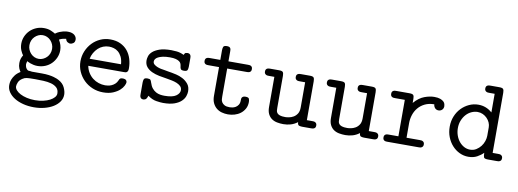

<svg xmlns="http://www.w3.org/2000/svg" viewBox="-64 -992 4328 1603"><g transform="rotate(10 2100.0 -191.0)"><path d="M29 82Q29 78 30 64.5Q31 51 38 33Q45 15 60 -5Q75 -25 103 -42Q96 -51 88 -69.5Q80 -88 80 -114Q80 -137 86 -153.5Q92 -170 100 -182Q89 -196 78.5 -220.5Q68 -245 68 -277Q68 -309 80.5 -338Q93 -367 115 -389Q137 -411 167.5 -424Q198 -437 233 -437Q268 -437 293 -426Q318 -415 330 -407Q347 -420 364.5 -427Q382 -434 396.5 -437.5Q411 -441 421.5 -441.5Q432 -442 436 -442Q456 -442 470 -437Q484 -432 492.5 -424Q501 -416 505 -406.5Q509 -397 509 -388Q509 -366 495.5 -356.5Q482 -347 469 -347Q461 -347 448 -354Q435 -361 430 -381Q420 -380 404 -376.5Q388 -373 372 -364Q398 -321 398 -277Q398 -244 385 -214.5Q372 -185 350 -163Q328 -141 297.5 -128.5Q267 -116 233 -116Q215 -116 199 -119.5Q183 -123 171 -127.5Q159 -132 151.5 -136Q144 -140 143 -141Q140 -133 138.5 -124.5Q137 -116 137 -113Q137 -111 139 -99.5Q141 -88 149 -77Q158 -66 164.5 -64.5Q171 -63 182 -63Q188 -61 196.5 -61Q205 -61 211 -61H281Q315 -61 340 -57.5Q365 -54 382.5 -49Q400 -44 410.5 -39.5Q421 -35 426 -32Q464 -12 479.5 21Q495 54 495 82Q495 114 476.5 141Q458 168 426.5 187.5Q395 207 352.5 218Q310 229 262 229Q214 229 171.5 218Q129 207 97.5 187.5Q66 168 47.5 141Q29 114 29 82ZM87 82Q87 99 100.5 114.5Q114 130 137 142Q160 154 192 161.5Q224 169 262 169Q299 169 331.5 161.5Q364 154 387 142Q410 130 423.5 114.5Q437 99 437 82Q437 50 418 32.5Q399 15 369.5 7Q340 -1 304 -2.5Q268 -4 235 -4Q208 -4 191 -3.5Q174 -3 163.5 -1.5Q153 0 145 3Q137 6 128 12Q104 27 95.5 47.5Q87 68 87 82ZM137 -276Q137 -256 144.5 -238Q152 -220 165 -206Q178 -192 195.5 -184Q213 -176 233 -176Q252 -176 269.5 -184Q287 -192 300.5 -205.5Q314 -219 321.5 -237.5Q329 -256 329 -277Q329 -297 321.5 -315Q314 -333 301 -347Q288 -361 270.5 -369Q253 -377 233 -377Q213 -377 196 -369Q179 -361 165.5 -347.5Q152 -334 144.5 -315.5Q137 -297 137 -276Z M580 -217Q580 -263 597 -303.5Q614 -344 643 -374.5Q672 -405 711 -422.5Q750 -440 795 -440Q844 -440 880.5 -423Q917 -406 941 -377Q965 -348 977 -309.5Q989 -271 989 -228Q989 -214 985.5 -206.5Q982 -199 976.5 -195.5Q971 -192 964 -191.5Q957 -191 949 -191H651Q657 -159 673 -133.5Q689 -108 711.5 -90.5Q734 -73 761.5 -64Q789 -55 817 -55Q827 -55 841.5 -57Q856 -59 871 -65.5Q886 -72 899.5 -84Q913 -96 921 -115Q926 -129 933 -133Q940 -137 954 -137Q956 -137 962 -136.5Q968 -136 974 -133.5Q980 -131 984.5 -125Q989 -119 989 -109Q989 -100 979.5 -80.5Q970 -61 949 -42Q928 -23 893.5 -8.5Q859 6 810 6Q762 6 720 -11.5Q678 -29 647 -59.5Q616 -90 598 -130.5Q580 -171 580 -217ZM918 -251Q915 -290 902.5 -314.5Q890 -339 872.5 -353.5Q855 -368 834.5 -373.5Q814 -379 795 -379Q769 -379 745 -369.5Q721 -360 702.5 -342.5Q684 -325 670.5 -301.5Q657 -278 652 -251Z M1122 -132Q1122 -147 1126.5 -160Q1131 -173 1157 -173Q1177 -173 1182.5 -165.5Q1188 -158 1192 -144Q1201 -115 1215.5 -97.5Q1230 -80 1247.5 -70.5Q1265 -61 1283.5 -58Q1302 -55 1320 -55Q1388 -55 1418 -76Q1448 -97 1448 -125Q1448 -145 1434.5 -158Q1421 -171 1401.5 -179Q1382 -187 1359.5 -191.5Q1337 -196 1319 -199Q1284 -204 1249 -211Q1214 -218 1186 -231Q1158 -244 1140 -265.5Q1122 -287 1122 -322Q1122 -335 1128 -355.5Q1134 -376 1154 -394.5Q1174 -413 1211.5 -426.5Q1249 -440 1312 -440Q1326 -440 1356 -437.5Q1386 -435 1419 -419Q1421 -424 1426 -432Q1431 -440 1449 -440Q1460 -440 1466 -436Q1472 -432 1475 -425.5Q1478 -419 1478.5 -412Q1479 -405 1479 -399V-330Q1479 -315 1474.5 -302Q1470 -289 1444 -289Q1421 -289 1416 -299.5Q1411 -310 1410 -323Q1409 -333 1405 -343Q1401 -353 1390 -361Q1379 -369 1360 -374Q1341 -379 1310 -379Q1274 -379 1250 -373.5Q1226 -368 1211 -360Q1196 -352 1189.5 -342Q1183 -332 1183 -322Q1183 -307 1194 -297.5Q1205 -288 1220.5 -281.5Q1236 -275 1252.5 -271.5Q1269 -268 1280 -267Q1299 -263 1315 -260.5Q1331 -258 1348 -255Q1360 -253 1386.5 -247Q1413 -241 1440.5 -227Q1468 -213 1488.5 -188.5Q1509 -164 1509 -125Q1509 -107 1501.5 -84.5Q1494 -62 1473 -41.5Q1452 -21 1415 -7.5Q1378 6 1319 6Q1298 6 1262 0.5Q1226 -5 1189 -32Q1180 -4 1169.5 1Q1159 6 1152 6Q1141 6 1135 2Q1129 -2 1126 -8.5Q1123 -15 1122.5 -22Q1122 -29 1122 -35Z M1600 -400Q1600 -412 1604 -418Q1608 -424 1614.5 -427Q1621 -430 1628 -430.5Q1635 -431 1641 -431H1728V-513Q1728 -528 1732.5 -541Q1737 -554 1763 -554Q1776 -554 1783 -550.5Q1790 -547 1793 -541Q1796 -535 1796.5 -527.5Q1797 -520 1797 -513V-431H1961Q1967 -431 1974 -430.5Q1981 -430 1987 -427Q1993 -424 1997 -418Q2001 -412 2001 -400Q2001 -389 1997 -383Q1993 -377 1987 -374Q1981 -371 1974 -370.5Q1967 -370 1961 -370H1797V-132Q1797 -123 1798 -109.5Q1799 -96 1806.5 -84Q1814 -72 1829.5 -63.5Q1845 -55 1874 -55Q1883 -55 1896.5 -57.5Q1910 -60 1923 -67.5Q1936 -75 1945.5 -89.5Q1955 -104 1955 -127Q1955 -133 1955.5 -140Q1956 -147 1959.5 -152.5Q1963 -158 1970 -161.5Q1977 -165 1989 -165Q2015 -165 2019.5 -152.5Q2024 -140 2024 -126Q2024 -93 2010 -68Q1996 -43 1974 -26.5Q1952 -10 1924.5 -2Q1897 6 1869 6Q1842 6 1816.5 -1Q1791 -8 1771.5 -24Q1752 -40 1740 -65Q1728 -90 1728 -126V-370H1640Q1634 -370 1627 -370.5Q1620 -371 1614 -374Q1608 -377 1604 -383Q1600 -389 1600 -400Z M2112 -400Q2112 -412 2116 -418Q2120 -424 2126.5 -427Q2133 -430 2140 -430.5Q2147 -431 2153 -431H2226Q2252 -431 2259 -422Q2266 -413 2266 -390V-120Q2266 -108 2267 -96.5Q2268 -85 2275.5 -75.5Q2283 -66 2299 -60.5Q2315 -55 2345 -55Q2357 -55 2376 -58.5Q2395 -62 2413.5 -72.5Q2432 -83 2445 -103Q2458 -123 2458 -157V-370H2413Q2408 -370 2401 -370.5Q2394 -371 2388 -374Q2382 -377 2377.5 -383Q2373 -389 2373 -400Q2373 -412 2377 -418Q2381 -424 2387.5 -427Q2394 -430 2401 -430.5Q2408 -431 2414 -431H2487Q2513 -431 2520 -422Q2527 -413 2527 -390V-61H2572Q2577 -61 2584 -60.5Q2591 -60 2597 -57Q2603 -54 2607.5 -48Q2612 -42 2612 -31Q2612 -19 2608 -13Q2604 -7 2597.5 -4Q2591 -1 2584 -0.5Q2577 0 2571 0H2498Q2484 0 2471.5 -4Q2459 -8 2458 -32Q2430 -11 2400 -2.5Q2370 6 2339 6Q2312 6 2286 1Q2260 -4 2240.5 -17.5Q2221 -31 2209 -54.5Q2197 -78 2197 -114V-370H2152Q2147 -370 2140 -370.5Q2133 -371 2127 -374Q2121 -377 2116.5 -383Q2112 -389 2112 -400Z M2637 -400Q2637 -412 2641 -418Q2645 -424 2651.5 -427Q2658 -430 2665 -430.5Q2672 -431 2678 -431H2751Q2777 -431 2784 -422Q2791 -413 2791 -390V-120Q2791 -108 2792 -96.5Q2793 -85 2800.5 -75.5Q2808 -66 2824 -60.5Q2840 -55 2870 -55Q2882 -55 2901 -58.5Q2920 -62 2938.5 -72.5Q2957 -83 2970 -103Q2983 -123 2983 -157V-370H2938Q2933 -370 2926 -370.5Q2919 -371 2913 -374Q2907 -377 2902.5 -383Q2898 -389 2898 -400Q2898 -412 2902 -418Q2906 -424 2912.5 -427Q2919 -430 2926 -430.5Q2933 -431 2939 -431H3012Q3038 -431 3045 -422Q3052 -413 3052 -390V-61H3097Q3102 -61 3109 -60.5Q3116 -60 3122 -57Q3128 -54 3132.5 -48Q3137 -42 3137 -31Q3137 -19 3133 -13Q3129 -7 3122.5 -4Q3116 -1 3109 -0.5Q3102 0 3096 0H3023Q3009 0 2996.5 -4Q2984 -8 2983 -32Q2955 -11 2925 -2.5Q2895 6 2864 6Q2837 6 2811 1Q2785 -4 2765.5 -17.5Q2746 -31 2734 -54.5Q2722 -78 2722 -114V-370H2677Q2672 -370 2665 -370.5Q2658 -371 2652 -374Q2646 -377 2641.5 -383Q2637 -389 2637 -400Z M3182 -31Q3182 -42 3186 -48Q3190 -54 3196 -57Q3202 -60 3209 -60.5Q3216 -61 3222 -61H3303V-370H3222Q3216 -370 3209 -370.5Q3202 -371 3196 -374Q3190 -377 3186 -383Q3182 -389 3182 -401Q3182 -412 3186 -418Q3190 -424 3196 -427Q3202 -430 3209 -430.5Q3216 -431 3222 -431H3332Q3358 -431 3365 -422Q3372 -413 3372 -390V-356Q3414 -404 3459 -420.5Q3504 -437 3542 -437Q3573 -437 3592 -430Q3611 -423 3621 -413.5Q3631 -404 3634 -393Q3637 -382 3637 -375Q3637 -355 3624.5 -343.5Q3612 -332 3595 -332Q3576 -332 3564.5 -345Q3553 -358 3552 -376Q3507 -376 3473 -359.5Q3439 -343 3416.5 -316Q3394 -289 3383 -255Q3372 -221 3372 -186V-61H3483Q3489 -61 3496 -60.5Q3503 -60 3509 -57Q3515 -54 3519.5 -48Q3524 -42 3524 -30Q3524 -19 3519.5 -13Q3515 -7 3509 -4Q3503 -1 3496 -0.5Q3489 0 3483 0H3222Q3216 0 3209 -0.5Q3202 -1 3196 -4Q3190 -7 3186 -13Q3182 -19 3182 -31Z M3711 -215Q3711 -263 3727.5 -303.5Q3744 -344 3772.5 -373.5Q3801 -403 3838 -420Q3875 -437 3916 -437Q3982 -437 4033 -392V-550H3988Q3983 -550 3976 -550.5Q3969 -551 3963 -554Q3957 -557 3952.5 -563Q3948 -569 3948 -580Q3948 -592 3952 -598Q3956 -604 3962.5 -607Q3969 -610 3976 -610.5Q3983 -611 3989 -611H4062Q4088 -611 4095 -602Q4102 -593 4102 -570V-61H4147Q4152 -61 4159 -60.5Q4166 -60 4172 -57Q4178 -54 4182.5 -48Q4187 -42 4187 -31Q4187 -19 4183 -13Q4179 -7 4172.5 -4Q4166 -1 4159 -0.5Q4152 0 4146 0H4073Q4043 0 4038 -11.5Q4033 -23 4033 -50Q4012 -28 3980.5 -11Q3949 6 3907 6Q3867 6 3831.5 -11Q3796 -28 3769 -58Q3742 -88 3726.5 -128Q3711 -168 3711 -215ZM3780 -215Q3780 -182 3790.5 -152.5Q3801 -123 3819 -101.5Q3837 -80 3860.5 -67.5Q3884 -55 3911 -55Q3940 -55 3962.5 -69Q3985 -83 4001 -103.5Q4017 -124 4025 -148.5Q4033 -173 4033 -194V-265Q4033 -286 4024.5 -305.5Q4016 -325 4000.5 -341Q3985 -357 3964.5 -366.5Q3944 -376 3920 -376Q3894 -376 3868.5 -364.5Q3843 -353 3823.5 -331.5Q3804 -310 3792 -280.5Q3780 -251 3780 -215Z"/></g></svg>

Font: CMU Typewriter Custom
Style: Regular
Weight: 500
Monospace: yes
Version: Version 0.7.0